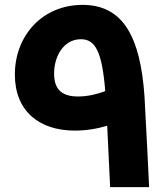

<svg xmlns="http://www.w3.org/2000/svg" viewBox="-20 -768 673 788"><path d="M592 0C592 -11 578 -284 573 -373C556 -617 485 -748 319 -748C154 -748 41 -622 41 -462C41 -312 141 -232 287 -232C332 -232 377 -239 420 -252L432 0ZM202 -466C202 -537 241 -607 312 -607C372 -607 399 -555 412 -394C378 -381 338 -372 301 -372C239 -372 202 -396 202 -466Z"/></svg>

Font: UULA Sans
Style: Bold
Weight: 700
Designer: Mohamed Gaber, Laura Garcia Mut
Foundry: Kief Type Foundry
Version: Version 3.006;hotconv 1.0.109;makeotfexe 2.5.65596